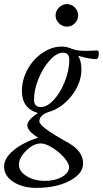

<svg xmlns="http://www.w3.org/2000/svg" viewBox="-79 -643 502 936"><path d="M247.1 -513.2Q225.1 -513.2 208.5 -529.5Q191.9 -545.9 191.9 -567.9Q191.9 -589.8 208.5 -606.4Q225.1 -623 247.1 -623Q269.5 -623 285.6 -606.7Q301.8 -590.3 301.8 -567.9Q301.8 -545.4 285.6 -529.3Q269.5 -513.2 247.1 -513.2ZM98.1 272.9Q30.3 272.9 -14.4 243.4Q-59.1 213.9 -59.1 168.9Q-59.1 128.9 -14.2 90.8Q30.8 52.7 106.9 27.8Q54.2 -4.4 54.2 -32.2Q54.2 -57.6 106 -91.8Q27.8 -114.7 27.8 -199.2Q27.8 -254.4 55.4 -304.7Q83 -355 128.4 -385.5Q173.8 -416 223.1 -416Q246.6 -416 272 -404.8Q295.9 -395 340.8 -395Q352.1 -395 394 -397Q402.8 -397 402.8 -383.8Q402.8 -355 388.2 -355Q356.4 -355 301.8 -371.1Q317.9 -346.2 317.9 -305.2Q317.9 -238.8 271.5 -178Q225.1 -117.2 159.2 -97.2Q137.2 -90.8 125 -78.6Q112.8 -66.4 112.8 -51.8Q112.8 -37.6 147 -12.5Q181.2 12.7 253.9 53.2Q326.2 93.8 326.2 153.8Q326.2 204.1 260.5 238.5Q194.8 272.9 98.1 272.9ZM120.1 -121.1Q150.9 -121.1 183.6 -156.7Q216.3 -192.4 237.5 -246.8Q258.8 -301.3 258.8 -352.1Q258.8 -386.2 228 -386.2Q197.8 -386.2 164.6 -350.1Q131.3 -314 109.1 -260Q86.9 -206.1 86.9 -157.2Q86.9 -121.1 120.1 -121.1ZM140.1 238.8Q189 238.8 223.4 219.2Q257.8 199.7 257.8 171.9Q257.8 152.8 233.4 125Q209 97.2 175.8 76.7Q142.6 56.2 120.1 56.2Q85 56.2 49.1 91.1Q13.2 126 13.2 160.2Q13.2 192.4 50.8 215.6Q88.4 238.8 140.1 238.8Z"/></svg>

Font: Junicode SmCond
Style: Italic
Weight: 400
Width: 4
Italic angle: -11°
Designer: Peter S. Baker
Version: Version 2.206